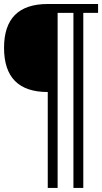

<svg xmlns="http://www.w3.org/2000/svg" viewBox="-20 -718 505 950"><path d="M216.3 211.9V-262.7Q0 -262.7 0 -481.4Q0 -698.2 216.3 -698.2H465.3V-654.3H392.1V211.9H343.3V-654.3H265.1V211.9Z"/></svg>

Font: SansationBold
Style: Bold
Weight: 700
Designer: Bernd Montag
Version: Version 1.301